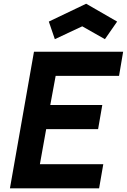

<svg xmlns="http://www.w3.org/2000/svg" viewBox="-20 -1034 696 1054"><path d="M281 -819 248 -915.5 453 -1013.5 623 -915.5 556 -819 431.5 -889.5ZM285.5 -617.5 256 -457.5H541.5L518.5 -325H233.5L199 -132.5H547L524 0H34.5L166.5 -750H656L633.5 -617.5Z"/></svg>

Font: Russisch Sans ExtraBold
Style: Italic
Weight: 800
Width: 4
Italic angle: -10°
Designer: Michael Sharanda (font) & Cristiano Sobral (main changes)
Foundry: Michael Sharanda
Version: Version 2.00;September 8, 2020;FontCreator 13.0.0.2681 64-bi